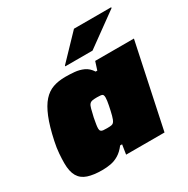

<svg xmlns="http://www.w3.org/2000/svg" viewBox="-163 -859 993 1013"><g transform="rotate(-30 333.5 -352.5)"><path d="M176 8Q124 8 89 -3.5Q54 -15 37 -44Q20 -73 20 -124Q20 -150 22.5 -182.5Q25 -215 33 -252Q50 -332 71 -383.5Q92 -435 118 -464Q144 -493 177 -504.5Q210 -516 251 -516Q279 -516 307.5 -513.5Q336 -511 361.5 -499.5Q387 -488 405 -460H415L431 -510H667L559 0H325L334 -58H322Q301 -30 277 -15.5Q253 -1 227.5 3.5Q202 8 176 8ZM308 -171Q325 -171 334 -172.5Q343 -174 348 -179.5Q353 -185 357 -195Q360 -203 363.5 -215Q367 -227 370 -241.5Q373 -256 376 -270Q379 -284 380.5 -296Q382 -308 382 -315Q382 -332 374.5 -335.5Q367 -339 343 -339Q325 -339 314.5 -337Q304 -335 297.5 -327.5Q291 -320 286.5 -302.5Q282 -285 275 -255Q271 -233 268.5 -218.5Q266 -204 266 -193Q266 -183 270.5 -178Q275 -173 284 -172Q293 -171 308 -171ZM280 -564 281 -569 419 -713H646L645 -708L446 -564Z"/></g></svg>

Font: Saira Expanded Black
Style: Italic
Weight: 900
Width: 7
Italic angle: -12°
Designer: Hector Gatti with collaboration of the Omnibus-Type team
Foundry: Omnibus-Type
Version: Version 1.101